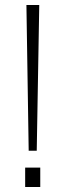

<svg xmlns="http://www.w3.org/2000/svg" viewBox="-20 -743 260 763"><path d="M140 0H80V-77H140ZM126 -144H94L85 -723H136Z"/></svg>

Font: Public Sans VF
Style: Regular
Weight: 400
Designer: Pablo Impallari, Rodrigo Fuenzalida (Modified by Dan O. Williams and USWDS)
Version: Version 1.003